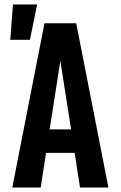

<svg xmlns="http://www.w3.org/2000/svg" viewBox="-20 -839 540 859"><path d="M35 0 179 -735H321L465 0H338L314 -155H186L162 0ZM298 -260 262 -490Q259 -509 256 -528.5Q253 -548 250 -567Q247 -548 244 -528.5Q241 -509 238 -490L202 -260ZM26 -661 38 -819H146L114 -661Z"/></svg>

Font: Iosevka Extrabold
Style: Regular
Weight: 800
Monospace: yes
Designer: Belleve Invis
Foundry: Belleve Invis
Version: Version 32.5.0; ttfautohint (v1.8.4)